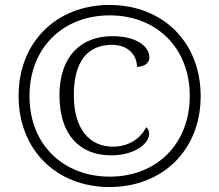

<svg xmlns="http://www.w3.org/2000/svg" viewBox="-20 -745 885 775"><path d="M422 10C636 10 790 -139 790 -357C790 -576 636 -725 422 -725C208 -725 55 -575 55 -358C55 -139 209 10 422 10ZM423 -32C238 -32 99 -159 99 -357C99 -552 234 -683 423 -683C612 -683 746 -551 746 -358C746 -165 613 -32 423 -32ZM428 -118C528 -118 582 -168 582 -204C582 -215 578 -225 570 -232C551 -191 504 -153 436 -153C343 -153 278 -222 278 -361C278 -496 333 -564 432 -564C501 -564 533 -519 533 -475C564 -476 583 -491 583 -513C583 -559 529 -599 434 -599C303 -599 220 -514 220 -360C220 -202 301 -118 428 -118Z"/></svg>

Font: Noto Serif Bengali Light
Style: Regular
Weight: 300
Designer: Juan Bruce, Universal Thirst, Indian Type Foundry and the Monotype Design Team.
Foundry: Monotype Imaging Inc.
Version: Version 2.003